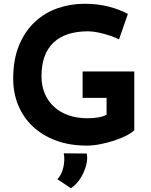

<svg xmlns="http://www.w3.org/2000/svg" viewBox="-20 -764 802 1018"><path d="M692 -74Q679 -60 651 -45.5Q623 -31 586.5 -19Q550 -7 512 0.5Q474 8 440 8Q350 8 278 -18.5Q206 -45 155 -92.5Q104 -140 77 -205Q50 -270 50 -347Q50 -448 80.5 -522.5Q111 -597 163.5 -646.5Q216 -696 284.5 -720Q353 -744 428 -744Q499 -744 558 -728.5Q617 -713 658 -690L611 -555Q593 -565 563 -575Q533 -585 502 -591.5Q471 -598 447 -598Q387 -598 341 -583Q295 -568 263.5 -538Q232 -508 216 -463.5Q200 -419 200 -360Q200 -308 218 -266.5Q236 -225 268.5 -196Q301 -167 345.5 -152Q390 -137 444 -137Q475 -137 501 -141.5Q527 -146 545 -156V-245H418V-385H692ZM356 234 284 186Q306 165 315.5 124.5Q325 84 318 49L440 50Q446 78 436.5 113.5Q427 149 406.5 181.5Q386 214 356 234Z"/></svg>

Font: Josefin Sans Thin
Style: Bold
Weight: 700
Version: Version 2.000